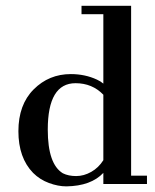

<svg xmlns="http://www.w3.org/2000/svg" viewBox="-20 -644 544 672"><path d="M341.7 -38.9Q298.6 6.9 212.5 8.3Q183.3 8.3 151.4 -3.5Q119.4 -15.3 95.8 -38.9Q44.4 -91.7 44.4 -184.7Q44.4 -277.8 97.9 -331.2Q151.4 -384.7 227.8 -384.7Q277.8 -384.7 319.4 -365.3Q331.9 -359.7 341.7 -351.4V-594.4H265.3V-623.6H438.9V-29.2H494.4V0H341.7ZM341.7 -312.5Q302.8 -352.8 244.4 -352.8Q147.2 -352.8 147.2 -190.3Q147.2 -69.4 200 -37.5Q219.4 -27.8 246.5 -27.8Q273.6 -27.8 299.3 -42.4Q325 -56.9 341.7 -83.3Z"/></svg>

Font: Sree Krushnadevaraya
Style: Regular
Weight: 400
Designer: Purushoth Kumar Guthula
Foundry: Andhrapradesh Society for Knowledge Networks
Version: Version 1.0.5; ttfautohint (v1.2.42-39fb)